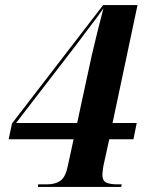

<svg xmlns="http://www.w3.org/2000/svg" viewBox="-20 -734 572 754"><path d="M129 0 130 -10H164Q197 -10 217 -24Q237 -38 246 -81L269 -187H14L27 -249L385 -714H520L422 -251H517L504 -187H409L386 -82Q385 -76 383.5 -64.5Q382 -53 382 -49Q382 -24 397.5 -17Q413 -10 441 -10H458L456 0ZM288 -569 43 -251H283L340 -515Q350 -557 361 -602.5Q372 -648 386 -701Q363 -668 337.5 -635Q312 -602 288 -569Z"/></svg>

Font: Noto Serif Display SemiCondensed
Style: Bold Italic
Weight: 700
Width: 4
Italic angle: -12°
Designer: Monotype Design Team
Foundry: Monotype Imaging Inc.
Version: Version 2.009